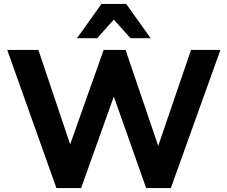

<svg xmlns="http://www.w3.org/2000/svg" viewBox="-20 -960 1160 980"><path d="M268 0 17 -705H176L359 -161H316L509 -705H621L806 -161H769L955 -705H1105L852 0H726L549 -501H573L394 0ZM373 -765 498 -940H624L749 -765H646L561 -860L476 -765Z"/></svg>

Font: Nunito Sans 12pt ExtraLight 12pt ExtraBold
Style: Regular
Weight: 800
Version: Version 3.101;gftools[0.9.27]